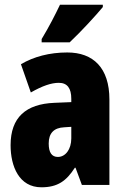

<svg xmlns="http://www.w3.org/2000/svg" viewBox="-20 -786 534 816"><path d="M417 -756V-766H235C214 -722 189 -673 157 -620V-606H276C326 -653 389 -722 417 -756ZM266 -563C190 -563 123 -545 69 -513L111 -393C160 -421 198 -434 230 -434C266 -434 283 -411 283 -366V-352L211 -349C90 -344 25 -287 25 -169C25 -79 61 10 156 10C225 10 262 -17 298 -73H301L328 0H445V-363C445 -498 376 -563 266 -563ZM253 -245 283 -247V-198C283 -151 258 -119 226 -119C200 -119 187 -138 187 -176C187 -220 209 -243 253 -245Z"/></svg>

Font: Noto Sans Myanmar UI ExtraCondensed Black
Style: Regular
Weight: 900
Width: 2
Designer: Monotype Design Team
Foundry: Monotype Imaging Inc.
Version: Version 2.103